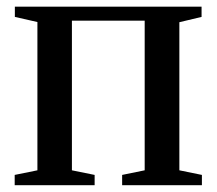

<svg xmlns="http://www.w3.org/2000/svg" viewBox="-20 -542 634 562"><path d="M23 0V-30L89.5 -43.5V-477.5L23.5 -492.5V-522.5H570V-492.5L505 -477V-43.5L571 -30V0H337.5V-30L403.5 -43.5V-481.5H190.5V-43.5L257 -30V0Z"/></svg>

Font: Merriweather 96pt
Style: Regular
Weight: 400
Version: Version 2.100